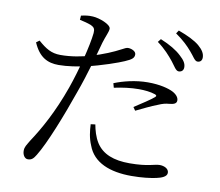

<svg xmlns="http://www.w3.org/2000/svg" viewBox="-87 -880 1173 1025"><g transform="rotate(10 500.0 -367.5)"><path d="M837.8 -560.6C853.3 -560.6 864.2 -569.9 864.2 -586.6C864.4 -606.4 854.5 -623.6 828.9 -646.4C803.8 -670.2 766.1 -692.8 715.2 -713.7L701.6 -696.4C744.1 -665.6 771.1 -633.7 792 -608.1C811.5 -583.5 822.4 -560.8 837.8 -560.6ZM126.3 41.4C146.8 41.4 156.7 31.7 170.3 9.1C213.7 -60.9 277.2 -222.1 324.2 -357.3C361.1 -457.9 394.5 -580.7 410.8 -640.6C422.4 -679.5 436.1 -703.6 436.1 -721.2C435.3 -744.1 371.9 -768 336.6 -769.6C311.9 -771.2 294.4 -767.9 273.1 -763.2L271.5 -740.3C292 -735.9 314.7 -730.4 334 -722.9C352.4 -714 357.5 -705.5 355.8 -683.2C349 -615.6 313.5 -475.3 277.8 -374.2C228.1 -234.4 172.1 -134.2 121.5 -57.9C106.5 -31.5 97.2 -21.6 97.2 0.1C97.2 22.5 109.6 41.4 126.3 41.4ZM686.1 33C744.6 33 789.4 26.8 819.8 20.4C849.2 14.1 875.6 3.4 875.6 -16.9C875.6 -40.1 849.4 -50.9 825.9 -50.9C797.5 -50.9 765.7 -31.9 665 -31.9C579.1 -31.9 518.2 -54.8 483.5 -108.8C464.3 -139.2 454.9 -175.2 449.5 -204.5L424.9 -201.3C426.6 -166.3 430.4 -128.1 447 -89.6C478.6 -1.9 570.1 33 686.1 33ZM200.8 -482.9C248.4 -482.9 306.4 -492.5 347.8 -501.8C425.3 -518.8 520.7 -552.9 545.9 -564.5C583.2 -580.5 594.4 -590.2 594.4 -609C594.4 -627.2 568.4 -636.9 551.3 -636.9C542.8 -636.9 532.2 -631.6 517.1 -623.3C480.2 -603.7 428.6 -580.9 361.1 -561.3C318.7 -549.1 260 -536.9 200.2 -537.3C151.7 -537.6 121.4 -556.4 78.8 -593.6L61.7 -581.1C94.5 -504.6 141.8 -482.9 200.8 -482.9ZM633.5 -331.4 646.1 -313.5C680.5 -330 727.8 -353.6 758.3 -364.7C784.3 -376.2 799 -379.5 817.6 -381.1C841.6 -383.5 858.4 -387.9 858.4 -406.5C858.4 -422.6 845.6 -438.3 822.7 -450C798.7 -461.5 753.8 -474.5 687.2 -474.5C621.1 -474.5 553.6 -457.3 506 -438L512.5 -414.5C556.2 -423.9 602.3 -430.3 646.2 -430.3C676 -430.3 709.9 -427.1 734.4 -418.5C743.2 -415.5 746.6 -410.5 738.6 -403.9C725.7 -391.3 667.6 -353.3 633.5 -331.4ZM927.7 -629.5C942.3 -629.5 952.3 -638.4 952.3 -655.3C952.3 -676.1 941.7 -695.3 915.9 -717.3C891.5 -737.5 853.5 -756.5 801.4 -775.5L789.7 -758.2C834.6 -726.6 858.4 -702.7 879.9 -677.6C901.8 -653.4 912.3 -629.5 927.7 -629.5Z"/></g></svg>

Font: Source Han Serif TW VF
Style: Regular
Weight: 250
Designer: Ryoko NISHIZUKA 西塚涼子 (kana & ideographs); Frank Grießhammer (Latin, Greek & Cyrillic); Wenlong ZHANG 张文龙 (bopomofo); San
Foundry: Adobe
Version: Version 2.002;hotconv 1.1.0;makeotfexe 2.6.0